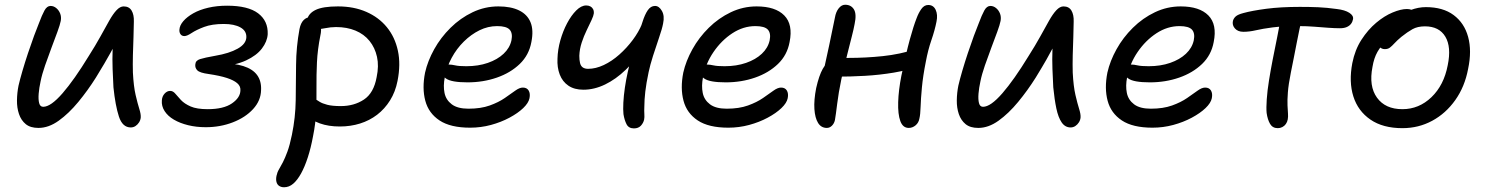

<svg xmlns="http://www.w3.org/2000/svg" viewBox="-20 -528 6264 809"><path d="M142 11Q108 11 88.5 -5Q69 -21 60 -47.5Q51 -74 51.5 -105.5Q52 -137 58 -167Q64 -193 74.5 -229Q85 -265 98 -304Q111 -343 123.5 -377Q136 -411 144 -430Q157 -465 167.5 -484Q178 -503 193 -503Q206 -503 217 -494Q228 -485 233.5 -471Q239 -457 236 -440Q233 -424 222 -394Q211 -364 197 -327Q183 -290 170 -252.5Q157 -215 151 -185Q145 -158 143 -133.5Q141 -109 145 -93.5Q149 -78 162 -78Q194 -78 243.5 -135Q293 -192 354 -292Q382 -336 403 -374Q424 -412 440 -440.5Q456 -469 471 -485Q486 -501 501 -501Q524 -501 534.5 -483.5Q545 -466 544 -437Q544 -411 542.5 -373Q541 -335 540 -295.5Q539 -256 540 -222Q543 -164 551.5 -127.5Q560 -91 567 -69Q574 -47 573 -33Q572 -22 566 -12.5Q560 -3 551 3Q542 9 531 9Q496 9 481 -37Q466 -83 458 -160Q456 -196 454.5 -237Q453 -278 454.5 -319Q456 -360 458 -395L487 -385Q470 -350 447 -308Q424 -266 384 -201Q350 -147 310 -98.5Q270 -50 227.5 -19.5Q185 11 142 11Z M847 8Q807 8 772.5 -0.5Q738 -9 712.5 -24Q687 -39 673.5 -60Q660 -81 662 -105Q663 -122 673.5 -133.5Q684 -145 697 -145Q709 -145 718.5 -133.5Q728 -122 742.5 -106.5Q757 -91 783 -79.5Q809 -68 855 -68Q922 -68 957.5 -92.5Q993 -117 993 -148Q994 -165 979.5 -177.5Q965 -190 936 -199.5Q907 -209 860 -216Q822 -221 811.5 -231.5Q801 -242 803 -257Q804 -273 823 -279Q842 -285 887 -293Q946 -303 981.5 -323Q1017 -343 1018 -371Q1019 -398 993 -412.5Q967 -427 923 -427Q873 -427 840 -414.5Q807 -402 787.5 -389Q768 -376 757 -376Q746 -376 740.5 -384Q735 -392 736 -403Q737 -421 752.5 -439Q768 -457 794.5 -472Q821 -487 857.5 -495.5Q894 -504 937 -504Q1025 -504 1067.5 -472Q1110 -440 1108 -384Q1106 -353 1083.5 -323.5Q1061 -294 1017 -273.5Q973 -253 905 -247L904 -262Q966 -262 1005.5 -249.5Q1045 -237 1063.5 -211.5Q1082 -186 1080 -148Q1079 -104 1046.5 -68.5Q1014 -33 961 -12.5Q908 8 847 8Z M1412 5Q1364 5 1328 -8Q1292 -21 1273 -42Q1254 -63 1258 -86Q1261 -98 1269 -107Q1277 -116 1290 -116Q1300 -116 1308 -111Q1316 -106 1327 -99Q1338 -92 1359 -86.5Q1380 -81 1416 -81Q1472 -81 1513.5 -108.5Q1555 -136 1567 -203Q1577 -250 1568.5 -288.5Q1560 -327 1537 -355.5Q1514 -384 1478 -399Q1442 -414 1396 -414Q1373 -414 1349 -409Q1325 -404 1307 -404Q1296 -404 1287 -409.5Q1278 -415 1275 -425Q1272 -435 1274 -445Q1280 -472 1310.5 -486.5Q1341 -501 1404 -501Q1471 -501 1523.5 -478Q1576 -455 1610 -413.5Q1644 -372 1656.5 -314.5Q1669 -257 1655 -187Q1646 -141 1623.5 -105Q1601 -69 1569 -44.5Q1537 -20 1497 -7.5Q1457 5 1412 5ZM1177 261Q1165 261 1156.5 255.5Q1148 250 1145 239Q1142 228 1145 213Q1148 198 1155.5 185.5Q1163 173 1172 155.5Q1181 138 1191 111Q1201 84 1210 40Q1225 -33 1226 -106Q1227 -179 1227.5 -254.5Q1228 -330 1242 -406Q1247 -431 1259.5 -443.5Q1272 -456 1290 -456Q1306 -456 1316.5 -445.5Q1327 -435 1331 -417.5Q1335 -400 1330 -379Q1318 -319 1315.5 -265.5Q1313 -212 1313.5 -161Q1314 -110 1312 -59Q1310 -8 1299 46Q1290 95 1277 135Q1264 175 1248.5 203Q1233 231 1215.5 246Q1198 261 1177 261Z M1961 10Q1878 10 1832 -20.5Q1786 -51 1772 -103.5Q1758 -156 1771 -222Q1782 -271 1809.5 -320.5Q1837 -370 1878.5 -411Q1920 -452 1971.5 -476.5Q2023 -501 2080 -501Q2133 -501 2167.5 -484Q2202 -467 2215.5 -434Q2229 -401 2219 -351Q2209 -296 2170 -258.5Q2131 -221 2073.5 -201Q2016 -181 1950 -181Q1882 -181 1859.5 -197Q1837 -213 1841 -233Q1843 -245 1850 -250.5Q1857 -256 1872 -256Q1883 -256 1898.5 -252.5Q1914 -249 1945 -249Q1995 -249 2035.5 -263Q2076 -277 2102 -301.5Q2128 -326 2135 -358Q2141 -388 2127.5 -403Q2114 -418 2075 -418Q2036 -418 2000.5 -400.5Q1965 -383 1934.5 -353Q1904 -323 1883 -284Q1862 -245 1854 -202Q1847 -166 1853 -136.5Q1859 -107 1883.5 -88.5Q1908 -70 1954 -70Q2006 -70 2043.5 -83.5Q2081 -97 2107 -115Q2133 -133 2151 -146Q2169 -159 2183 -159Q2200 -159 2207.5 -146.5Q2215 -134 2211 -114Q2207 -94 2184.5 -72.5Q2162 -51 2126.5 -32Q2091 -13 2048.5 -1.5Q2006 10 1961 10Z M2438 -150Q2400 -150 2375 -167Q2350 -184 2338.5 -214Q2327 -244 2329 -281Q2330 -319 2341 -358Q2352 -397 2369.5 -430Q2387 -463 2408 -484Q2429 -505 2450 -505Q2460 -505 2467.5 -501Q2475 -497 2479 -489.5Q2483 -482 2482 -471Q2481 -462 2472.5 -443.5Q2464 -425 2452 -400.5Q2440 -376 2431 -348.5Q2422 -321 2421 -293Q2421 -275 2424 -262.5Q2427 -250 2435.5 -244Q2444 -238 2458 -238Q2490 -238 2524 -254Q2558 -270 2589.5 -298Q2621 -326 2646 -359.5Q2671 -393 2685 -427L2693 -324Q2658 -274 2616.5 -234Q2575 -194 2529.5 -172Q2484 -150 2438 -150ZM2651 13Q2629 13 2620 -4.5Q2611 -22 2607 -47Q2605 -66 2606.5 -95.5Q2608 -125 2613 -159Q2618 -193 2625 -224Q2630 -247 2638 -276.5Q2646 -306 2655 -336Q2664 -366 2673 -392.5Q2682 -419 2687 -435Q2697 -467 2709.5 -485Q2722 -503 2740 -503Q2757 -503 2769 -482Q2781 -461 2774 -429Q2770 -407 2757 -369.5Q2744 -332 2731.5 -292.5Q2719 -253 2713 -224Q2703 -177 2699 -142Q2695 -107 2695 -80Q2694 -60 2695 -47Q2696 -34 2694 -24Q2691 -10 2680.5 1.5Q2670 13 2651 13Z M3049 10Q2966 10 2920 -20.5Q2874 -51 2860 -103.5Q2846 -156 2859 -222Q2870 -271 2897.5 -320.5Q2925 -370 2966.5 -411Q3008 -452 3059.5 -476.5Q3111 -501 3168 -501Q3247 -501 3284.5 -463Q3322 -425 3307 -351Q3297 -296 3258 -258.5Q3219 -221 3161.5 -201Q3104 -181 3038 -181Q2970 -181 2947.5 -197Q2925 -213 2929 -233Q2931 -245 2938 -250.5Q2945 -256 2960 -256Q2971 -256 2986.5 -252.5Q3002 -249 3033 -249Q3083 -249 3123.5 -263Q3164 -277 3190 -301.5Q3216 -326 3223 -358Q3229 -388 3215.5 -403Q3202 -418 3163 -418Q3112 -418 3066 -388Q3020 -358 2986.5 -309Q2953 -260 2942 -202Q2935 -166 2941 -136.5Q2947 -107 2971.5 -88.5Q2996 -70 3042 -70Q3094 -70 3131.5 -83.5Q3169 -97 3195 -115Q3221 -133 3239 -146Q3257 -159 3271 -159Q3288 -159 3295.5 -146.5Q3303 -134 3299 -114Q3295 -94 3272.5 -72.5Q3250 -51 3214.5 -32Q3179 -13 3136.5 -1.5Q3094 10 3049 10Z M3464 11Q3440 11 3427 -10Q3414 -31 3411.5 -68.5Q3409 -106 3419 -157Q3431 -210 3446.5 -237.5Q3462 -265 3482 -275Q3493 -281 3513 -282.5Q3533 -284 3555 -284Q3628 -284 3699.5 -291.5Q3771 -299 3840 -321L3858 -252Q3806 -232 3746 -222Q3686 -212 3624.5 -208.5Q3563 -205 3505 -205L3447 -214Q3460 -273 3474 -338Q3488 -403 3498 -454Q3502 -478 3514 -493Q3526 -508 3541 -508Q3566 -508 3578 -488.5Q3590 -469 3581 -427Q3577 -405 3569 -374Q3561 -343 3552.5 -309Q3544 -275 3536.5 -244.5Q3529 -214 3525 -194Q3513 -136 3507.5 -90.5Q3502 -45 3498 -22Q3495 -8 3485.5 1.5Q3476 11 3464 11ZM3809 11Q3784 11 3773.5 -18Q3763 -47 3764.5 -97.5Q3766 -148 3778 -209Q3798 -305 3813.5 -361.5Q3829 -418 3842 -451Q3850 -473 3862 -490Q3874 -507 3891 -507Q3913 -507 3922.5 -486.5Q3932 -466 3926 -437Q3919 -401 3904.5 -359Q3890 -317 3881 -268Q3869 -208 3864.5 -159.5Q3860 -111 3859 -78Q3858 -45 3854 -29Q3851 -11 3838 0Q3825 11 3809 11Z M4102 11Q4068 11 4048.5 -5Q4029 -21 4020 -47.5Q4011 -74 4011.5 -105.5Q4012 -137 4018 -167Q4024 -193 4034.5 -229Q4045 -265 4058 -304Q4071 -343 4083.5 -377Q4096 -411 4104 -430Q4117 -465 4127.5 -484Q4138 -503 4153 -503Q4166 -503 4177 -494Q4188 -485 4193.5 -471Q4199 -457 4196 -440Q4193 -424 4182 -394Q4171 -364 4157 -327Q4143 -290 4130 -252.5Q4117 -215 4111 -185Q4105 -158 4103 -133.5Q4101 -109 4105 -93.5Q4109 -78 4122 -78Q4154 -78 4203.5 -135Q4253 -192 4314 -292Q4342 -336 4363 -374Q4384 -412 4400 -440.5Q4416 -469 4431 -485Q4446 -501 4461 -501Q4484 -501 4494.5 -483.5Q4505 -466 4504 -437Q4504 -411 4502.5 -373Q4501 -335 4500 -295.5Q4499 -256 4500 -222Q4503 -164 4511.5 -127.5Q4520 -91 4527 -69Q4534 -47 4533 -33Q4532 -22 4526 -12.5Q4520 -3 4511 3Q4502 9 4491 9Q4468 9 4453.5 -12Q4439 -33 4431 -71Q4423 -109 4418 -160Q4416 -196 4414.5 -237Q4413 -278 4414.5 -319Q4416 -360 4418 -395L4447 -385Q4435 -362 4421.5 -336Q4408 -310 4389.5 -277.5Q4371 -245 4344 -201Q4310 -147 4270 -98.5Q4230 -50 4187.5 -19.5Q4145 11 4102 11Z M4836 10Q4753 10 4707 -20.5Q4661 -51 4647 -103.5Q4633 -156 4646 -222Q4657 -271 4684.5 -320.5Q4712 -370 4753.5 -411Q4795 -452 4846.5 -476.5Q4898 -501 4955 -501Q5034 -501 5071.5 -463Q5109 -425 5094 -351Q5084 -296 5045 -258.5Q5006 -221 4948.5 -201Q4891 -181 4825 -181Q4757 -181 4734.5 -197Q4712 -213 4716 -233Q4718 -245 4725 -250.5Q4732 -256 4747 -256Q4758 -256 4773.5 -252.5Q4789 -249 4820 -249Q4870 -249 4910.5 -263Q4951 -277 4977 -301.5Q5003 -326 5010 -358Q5016 -388 5002.5 -403Q4989 -418 4950 -418Q4899 -418 4853 -388Q4807 -358 4773.5 -309Q4740 -260 4729 -202Q4722 -166 4728 -136.5Q4734 -107 4758.5 -88.5Q4783 -70 4829 -70Q4881 -70 4918.5 -83.5Q4956 -97 4982 -115Q5008 -133 5026 -146Q5044 -159 5058 -159Q5075 -159 5082.5 -146.5Q5090 -134 5086 -114Q5082 -94 5059.5 -72.5Q5037 -51 5001.5 -32Q4966 -13 4923.5 -1.5Q4881 10 4836 10Z M5219 -394Q5196 -394 5183.5 -408Q5171 -422 5175 -440Q5178 -451 5187 -459Q5196 -467 5219 -473Q5255 -483 5315.5 -491Q5376 -499 5457 -499Q5499 -499 5534.5 -497.5Q5570 -496 5613 -490Q5647 -486 5665.5 -474Q5684 -462 5681 -447Q5679 -436 5672.5 -427.5Q5666 -419 5654.5 -414Q5643 -409 5626 -409Q5605 -409 5577 -411Q5549 -413 5517.5 -415.5Q5486 -418 5453 -418Q5384 -418 5342 -412.5Q5300 -407 5272 -400.5Q5244 -394 5219 -394ZM5364 12Q5342 12 5331.5 -6Q5321 -24 5317 -52Q5315 -73 5317.5 -109.5Q5320 -146 5327 -189.5Q5334 -233 5342 -274Q5353 -329 5361.5 -371.5Q5370 -414 5375 -442L5465 -448Q5461 -431 5455.5 -405.5Q5450 -380 5444 -348.5Q5438 -317 5431.5 -284.5Q5425 -252 5419 -222Q5409 -172 5406.5 -138.5Q5404 -105 5405 -84Q5406 -63 5407 -49.5Q5408 -36 5406 -25Q5404 -14 5398 -5.5Q5392 3 5383 7.5Q5374 12 5364 12Z M5889 12Q5807 12 5754.5 -24Q5702 -60 5682.5 -121.5Q5663 -183 5678 -262Q5689 -318 5716.5 -360.5Q5744 -403 5778.5 -432Q5813 -461 5848 -475.5Q5883 -490 5908 -490Q5919 -490 5926.5 -487Q5934 -484 5938.5 -477.5Q5943 -471 5941 -460Q5936 -440 5925 -423.5Q5914 -407 5884 -394Q5848 -377 5823.5 -356.5Q5799 -336 5784 -309.5Q5769 -283 5763 -246Q5747 -165 5782 -116.5Q5817 -68 5889 -68Q5959 -68 6011.5 -118.5Q6064 -169 6080 -253Q6096 -330 6070 -373.5Q6044 -417 5984 -417Q5953 -417 5931.5 -405Q5910 -393 5885 -373Q5867 -358 5856 -346Q5845 -334 5836.5 -327.5Q5828 -321 5815 -321Q5801 -321 5793.5 -330.5Q5786 -340 5790 -361Q5794 -384 5813.5 -408Q5833 -432 5861.5 -452.5Q5890 -473 5923 -485.5Q5956 -498 5988 -498Q6060 -498 6105 -464.5Q6150 -431 6166 -372.5Q6182 -314 6166 -238Q6152 -163 6112 -106.5Q6072 -50 6014.5 -19Q5957 12 5889 12Z"/></svg>

Font: Shantell Sans
Style: Italic
Weight: 400
Italic angle: -11°
Designer: Stephen Nixon, Anya Danilova, Shantell Martin
Foundry: Arrow Type
Version: Version 1.011;[c5ecc13dd]